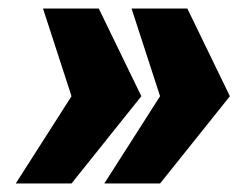

<svg xmlns="http://www.w3.org/2000/svg" viewBox="-20 -530 561 451"><path d="M225 -99 356 -304 289 -510H420L520 -304L356 -99ZM17 -99 148 -304 81 -510H212L312 -304L148 -99Z"/></svg>

Font: Azeri Sans Black
Style: Italic
Weight: 900
Designer: Hector Gatti & Omnibus-Type (original fonts) / Cristiano Sobral (main changes and remastering)
Foundry: Omnibus-Type
Version: Version 0.07;August 21, 2020;FontCreator 13.0.0.2681 64-bit;